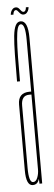

<svg xmlns="http://www.w3.org/2000/svg" viewBox="-50 -684 201 712"><g transform="rotate(-5 50.0 -328.0)"><path d="M68 0 67 -22V-363Q67 -476 67 -535.5Q67 -595 50.5 -595V-606Q78 -606 78 -542.2Q78 -478.5 78 -366V0ZM43 3Q18 3 18 -54Q18 -111 18 -183Q18 -255 18 -299Q18 -343 61 -343Q67 -343 73 -343V-332Q67 -332 58.5 -332Q29 -332 29 -293.8Q29 -255.5 29 -183Q29 -116 29 -62Q29 -8 45 -8Q55.5 -8 61.2 -22.2Q67 -36.5 67 -53L70.5 -39Q70.5 -24 64.2 -10.5Q58 3 43 3ZM18 -384.5Q18 -443 18.8 -485Q19.5 -527 22.2 -553.8Q25 -580.5 31.8 -593.2Q38.5 -606 50.5 -606L51.5 -600L50.5 -595Q42.5 -595 38.2 -581.2Q34 -567.5 32 -540.8Q30 -514 29.5 -474.8Q29 -435.5 29 -384.5ZM63.5 -630Q58.5 -630 54.8 -632.8Q51 -635.5 48 -639.5Q45 -643.5 42.2 -646.2Q39.5 -649 36.5 -649Q33.5 -649 31.2 -646.8Q29 -644.5 27.8 -640.8Q26.5 -637 26.5 -633H16.5Q16.5 -636.5 17.5 -640.2Q18.5 -644 20.2 -647.2Q22 -650.5 24.5 -653.2Q27 -656 30.2 -657.5Q33.5 -659 37.5 -659Q42.5 -659 46 -656.2Q49.5 -653.5 52.2 -649.5Q55 -645.5 58 -642.8Q61 -640 64.5 -640Q67.5 -640 69.8 -642.2Q72 -644.5 73.2 -648.2Q74.5 -652 74.5 -656H84.5Q84.5 -652.5 83.5 -648.8Q82.5 -645 80.8 -641.8Q79 -638.5 76.5 -635.8Q74 -633 70.8 -631.5Q67.5 -630 63.5 -630Z"/></g></svg>

Font: Anybody UltraCondensed Thin
Style: Regular
Weight: 100
Width: 1
Designer: Tyler Finck
Foundry: Etcetera Type Company
Version: Version 1.110